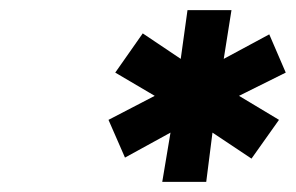

<svg xmlns="http://www.w3.org/2000/svg" viewBox="-20 -739 578 375"><path d="M191.9 -504.9 282.2 -551.8 205.1 -597.2 258.8 -673.8 333 -624 346.2 -719.2H432.1L417 -624L505.9 -671.9L538.1 -597.2L446.8 -551.8L524.9 -504.9L471.2 -429.2L395 -480L382.8 -383.8H296.9L313 -480L224.1 -431.2Z"/></svg>

Font: Trueno
Style: Bold Italic
Weight: 700
Designer: Julieta Ulanovsky
Foundry: Julieta Ulanovsky
Version: Version 3.001b | FøM Fix